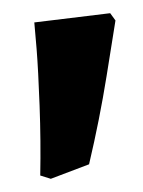

<svg xmlns="http://www.w3.org/2000/svg" viewBox="-20 -676 216 291"><path d="M41 -410Q42 -462 40 -516Q38 -570 35.5 -601.5Q33 -633 32 -642L147 -656L155 -645Q152 -626 141.5 -560.5Q131 -495 115 -427L57 -405Z"/></svg>

Font: Alegreya ExtraBold
Style: Regular
Weight: 800
Designer: Juan Pablo del Peral
Foundry: Huerta Tipografica
Version: Version 2.007; ttfautohint (v1.6)